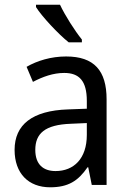

<svg xmlns="http://www.w3.org/2000/svg" viewBox="-20 -786 548 816"><path d="M235 -766H133V-756C157 -717 228 -641 272 -606H328V-618C298 -655 256 -721 235 -766ZM261 -546C197 -546 138 -528 93 -502L120 -438C162 -460 206 -476 253 -476C316 -476 349 -443 349 -357V-324L269 -321C117 -316 42 -256 42 -149C42 -49 101 10 193 10C270 10 312 -17 352 -75H355L370 0H433V-364C433 -486 380 -546 261 -546ZM281 -260 349 -263V-213C349 -111 293 -59 216 -59C164 -59 130 -87 130 -149C130 -218 170 -256 281 -260Z"/></svg>

Font: Noto Sans Bengali SemiCondensed
Style: Regular
Weight: 400
Width: 4
Designer: Jelle Bosma - Monotype Design Team
Foundry: Monotype Imaging Inc.
Version: Version 2.003